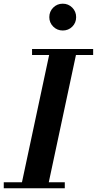

<svg xmlns="http://www.w3.org/2000/svg" viewBox="-50 -1011 520 1031"><path d="M-29.8 0V-32.2H67.9L213.9 -715.8H122.1V-748H450.2V-715.8H357.9L211.9 -32.2H297.9V0ZM214.8 -918.9Q214.8 -949.2 235.8 -970.2Q256.8 -991.2 287.1 -991.2Q316.9 -991.2 337.9 -970.2Q358.9 -949.2 358.9 -918.9Q358.9 -888.7 338.1 -867.9Q317.4 -847.2 287.1 -847.2Q256.8 -847.2 235.8 -868.2Q214.8 -889.2 214.8 -918.9Z"/></svg>

Font: Fin Serif Display
Style: Italic
Weight: 400
Italic angle: -12°
Designer: J. Blake Harris
Version: Version 1.006;FEAKit 1.0